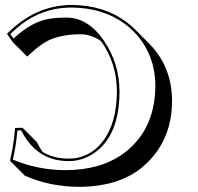

<svg xmlns="http://www.w3.org/2000/svg" viewBox="-20 -678 787 765"><path d="M296.4 66.4Q180.2 66.4 80.6 22.5Q80.6 22.5 78.6 21.5L22 -35.2L20 -38.1Q35.2 -103 40 -168L69.8 -168.9L126.5 -112.3Q137.7 -89.8 149.4 -72.8Q192.9 -46.4 253.9 -45.9Q335.9 -45.9 389.6 -114.7Q445.3 -187.5 445.8 -314Q445.3 -426.8 382.3 -514.6Q342.8 -541 301.8 -541.5Q212.4 -541.5 158.2 -508.8Q127 -489.3 88.4 -452.6L32.2 -508.8L7.8 -543Q120.1 -657.2 264.2 -658.2Q392.6 -657.7 481.9 -591.8Q501 -577.6 517.1 -562L573.2 -505.4Q662.1 -416.5 665.5 -284.2Q665.5 -279.8 665.5 -276.4Q665.5 -127.9 568.8 -31.7Q555.2 -18.6 541.5 -7.3Q450.7 63.5 306.6 66.4Q301.3 66.4 296.4 66.4ZM240.2 0Q379.9 0 471.2 -65.9Q475.6 -69.3 479 -71.8Q582.5 -152.3 596.7 -293Q598.6 -313 599.1 -333Q599.1 -462.4 514.2 -550.8Q496.1 -569.3 476.1 -584Q388.2 -647.5 264.2 -647.9Q137.2 -647.9 39.1 -559.1Q29.3 -550.3 21 -542L33.7 -524.4Q103.5 -589.4 170.9 -602.1Q202.1 -607.9 245.1 -607.9Q330.6 -607.9 394 -516.1Q455.6 -425.8 456.1 -314Q456.1 -134.8 351.6 -65.9Q305.7 -36.1 253.9 -36.1Q138.7 -36.1 77.1 -135.7Q70.3 -147 64 -158.7L49.3 -158.2Q44.4 -99.1 31.2 -42Q130.9 -0.5 240.2 0Z"/></svg>

Font: Linux Biolinum Shadow O
Style: Bold
Weight: 700
Designer: Philipp H. Poll
Foundry: Philipp H. Poll
Version: Version 0.9.2